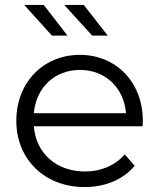

<svg xmlns="http://www.w3.org/2000/svg" viewBox="-20 -752 644 777"><path d="M322 5C406 5 478 -25 525 -81L485 -127C445 -82 389 -58 324 -58C208 -58 125 -132 117 -241H557L558 -263C558 -419 450 -530 303 -530C156 -530 46 -419 46 -263C46 -108 160 5 322 5ZM303 -469C406 -469 481 -398 490 -294H117C126 -398 202 -469 303 -469ZM240 -732 353 -608H416L319 -732ZM190 -608H253L157 -732H78Z"/></svg>

Font: Malon Grotesk
Style: Regular
Weight: 400
Designer: Julieta Ulanovsky
Foundry: Julieta Ulanovsky
Version: Version 7.200